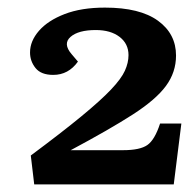

<svg xmlns="http://www.w3.org/2000/svg" viewBox="-20 -859 507 505"><path d="M232 -780Q186 -780 165.5 -762Q145 -744 168 -717L185 -697Q160 -662 120 -662Q88 -662 73.5 -680Q59 -698 59 -721Q59 -751 82.5 -778Q106 -805 150 -822Q194 -839 256 -839Q348 -839 395.5 -804.5Q443 -770 443 -713Q443 -669 416.5 -633Q390 -597 329.5 -558Q269 -519 166 -464H304Q348 -464 367.5 -477.5Q387 -491 401 -534H457L437 -374H70L61 -450Q143 -511 194 -553Q245 -595 272 -623.5Q299 -652 308.5 -673Q318 -694 318 -714Q318 -744 294.5 -762Q271 -780 232 -780Z"/></svg>

Font: Literata 7pt
Style: Bold Italic
Weight: 700
Italic angle: -2°
Designer: Latin by Veronika Burian and Jose Scaglione. Greek by Irene Vlachou. Cyrillic by Vera Evstafieva
Foundry: TypeTogether
Version: Version 3.002